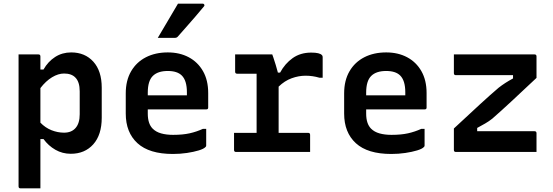

<svg xmlns="http://www.w3.org/2000/svg" viewBox="-20 -835 3040 1055"><path d="M82 -536H191Q202 -536 202 -525V-453H219Q244 -497 283 -522Q322 -547 371 -547Q447 -547 493 -496Q539 -445 539 -353V-188Q539 -94 492.5 -42Q446 10 369 10Q323 10 284.5 -12Q246 -34 219 -71H202V200H93Q82 200 82 189ZM332 -431Q300 -431 266 -410.5Q232 -390 202 -351V-161Q229 -133 263 -119.5Q297 -106 332 -106Q373 -106 395.5 -132Q418 -158 418 -207V-333Q418 -385 394 -409Q373 -431 332 -431Z M902 -547Q967 -547 1017 -520.5Q1067 -494 1095.5 -444Q1124 -394 1124 -324V-244Q1124 -234 1114 -234H792V-211Q792 -155 819 -128Q837 -110 865.5 -102Q894 -94 931 -94Q984 -94 1022 -102.5Q1060 -111 1095 -127H1113V-35Q1113 -30 1109 -27Q1100 -17 1072 -8.5Q1044 0 1007 5.5Q970 11 930 11Q800 11 735.5 -48Q671 -107 671 -211V-322Q671 -393 700.5 -443.5Q730 -494 782 -520.5Q834 -547 902 -547ZM902 -445Q847 -445 819.5 -417.5Q792 -390 792 -326V-311H1007V-328Q1007 -392 979 -420Q954 -445 902 -445ZM958 -815H1094Q1100 -815 1102.5 -809.5Q1105 -804 1100 -799Q1076 -770 1054.5 -745Q1033 -720 1010 -694Q987 -668 958 -635Q952 -627 941 -627H847Q874 -673 902 -720Q930 -767 958 -815Z M1266 -105H1390V-430H1283Q1272 -430 1272 -441V-536H1476Q1476 -536 1482 -519Q1488 -502 1495 -478.5Q1502 -455 1507 -436H1519Q1546 -486 1588.5 -516Q1631 -546 1690 -546Q1737 -546 1749 -532Q1753 -529 1753 -521V-408H1735Q1698 -419 1659 -419Q1621 -419 1582.5 -405Q1544 -391 1511 -359V-105H1673Q1684 -105 1684 -94V0H1277Q1266 0 1266 -11Z M2102 -547Q2167 -547 2217 -520.5Q2267 -494 2295.5 -444Q2324 -394 2324 -324V-244Q2324 -234 2314 -234H1992V-211Q1992 -155 2019 -128Q2037 -110 2065.5 -102Q2094 -94 2131 -94Q2184 -94 2222 -102.5Q2260 -111 2295 -127H2313V-35Q2313 -30 2309 -27Q2300 -17 2272 -8.5Q2244 0 2207 5.5Q2170 11 2130 11Q2000 11 1935.5 -48Q1871 -107 1871 -211V-322Q1871 -393 1900.5 -443.5Q1930 -494 1982 -520.5Q2034 -547 2102 -547ZM2102 -445Q2047 -445 2019.5 -417.5Q1992 -390 1992 -326V-311H2207V-328Q2207 -392 2179 -420Q2154 -445 2102 -445Z M2474 -536H2917Q2928 -536 2928 -525V-407Q2845 -329 2788.5 -276.5Q2732 -224 2685 -183Q2666 -168 2646 -156.5Q2626 -145 2602 -132V-114H2917Q2928 -114 2928 -103V0H2485Q2474 0 2474 -11V-129Q2560 -209 2616.5 -261Q2673 -313 2720 -353Q2738 -367 2756.5 -379Q2775 -391 2799 -404V-422H2485Q2474 -422 2474 -433Z"/></svg>

Font: Recursive Mn Lnr St SmB
Style: Regular
Weight: 600
Monospace: yes
Version: Version 1.079;hotconv 1.0.112;makeotfexe 2.5.65598; ttfautoh